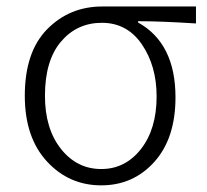

<svg xmlns="http://www.w3.org/2000/svg" viewBox="-20 -553 631 586"><path d="M289.1 12.7Q190.4 12.7 123 -60.5Q55.7 -133.8 55.7 -260.7Q55.7 -394.5 124 -463.9Q192.4 -533.2 292 -533.2H578.1V-481.4Q470.7 -488.3 401.4 -488.3V-484.4Q515.6 -420.9 515.6 -255.9Q515.6 -130.9 451.2 -59.1Q386.7 12.7 289.1 12.7ZM289.1 -37.1Q362.3 -37.1 410.2 -98.1Q458 -159.2 458 -258.8Q458 -351.6 413.1 -417.5Q368.2 -483.4 291 -483.4Q214.8 -483.4 166 -425.8Q117.2 -368.2 117.2 -260.7Q117.2 -160.2 166 -98.6Q214.8 -37.1 289.1 -37.1Z"/></svg>

Font: Gen Shin Gothic Light
Style: Regular
Weight: 200
Designer: [Source Han Sans]
Ryoko NISHIZUKA  (kana & ideographs); Paul D. Hunt (Latin, Greek & Cyrillic); Wenlong ZHANG  (bopomofo
Version: Version 1.002.20150607